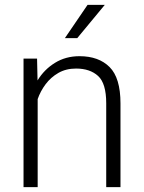

<svg xmlns="http://www.w3.org/2000/svg" viewBox="-20 -769 590 789"><path d="M292.5 -487.3Q251 -487.3 219.7 -469.2Q188.5 -451.2 167.2 -422.6Q146 -394 134.8 -361.8V0H76.7V-528.3H132.3L134.3 -438.5Q161.6 -483.4 205.8 -510.7Q250 -538.1 306.6 -538.1Q385.7 -538.1 430.4 -493.4Q475.1 -448.7 475.1 -344.2V0H416.5V-344.7Q416.5 -426.3 383.1 -456.8Q349.6 -487.3 292.5 -487.3ZM246.6 -612.3 339.8 -749H410.6L297.4 -612.3Z"/></svg>

Font: Vazirmatn FD ExtraLight
Style: Regular
Weight: 200
Designer: Saber Rastikerdar
Foundry: Saber Rastikerdar
Version: Version 33.003